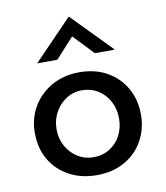

<svg xmlns="http://www.w3.org/2000/svg" viewBox="-78 -735 701 811"><g transform="rotate(-10 272.5 -330.0)"><path d="M45 -211Q45 -273 74.5 -323Q104 -373 156 -402Q208 -431 274 -431Q342 -431 393 -402Q444 -373 472 -323Q500 -273 500 -211Q500 -149 472 -98.5Q444 -48 392.5 -19Q341 10 273 10Q207 10 155.5 -17.5Q104 -45 74.5 -94.5Q45 -144 45 -211ZM138 -210Q138 -170 156 -137.5Q174 -105 204.5 -86Q235 -67 272 -67Q311 -67 341.5 -86Q372 -105 389 -137.5Q406 -170 406 -210Q406 -250 389 -282.5Q372 -315 341.5 -334.5Q311 -354 272 -354Q234 -354 203.5 -334Q173 -314 155.5 -281.5Q138 -249 138 -210ZM353 -499 260 -597 287 -603 192 -499H106L271 -670H272L439 -499Z"/></g></svg>

Font: Josefin Sans Thin
Style: Regular
Weight: 400
Version: Version 2.000